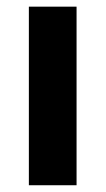

<svg xmlns="http://www.w3.org/2000/svg" viewBox="-20 -548 314 568"><path d="M206.5 0H65.4V-528.3H206.5Z"/></svg>

Font: RobotoInd
Style: Bold
Weight: 700
Designer: Google
Version: Version 2.001150; 2014